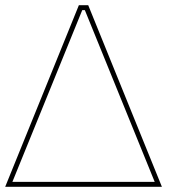

<svg xmlns="http://www.w3.org/2000/svg" viewBox="-49 -720 707 740"><path d="M255 -700H291L575 0H555L278 -681H268L-9 0H-29ZM-10 -19H555L563 0H-17Z"/></svg>

Font: Fixel Italic Variable Display Thin
Style: Italic
Weight: 100
Italic angle: -10°
Designer: AlfaBravo + MacPaw
Foundry: Kyrylo Tkachov, Marchela Mozhyna, Serhii Makarenko, Maria Weinstein, Zakhar Kryvoshyya
Version: Version 1.210;Glyphs 3.2 (3217)